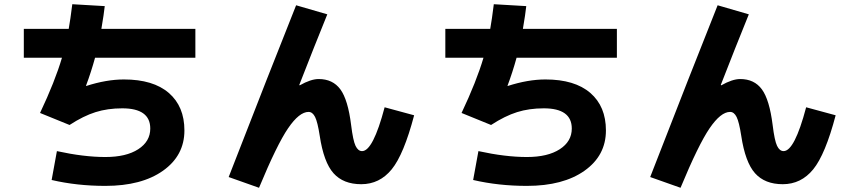

<svg xmlns="http://www.w3.org/2000/svg" viewBox="-20 -827 4040 911"><path d="M93 -553V-690H306Q314 -734 323 -807L477 -798Q473 -760 461 -690H907V-553H431Q412 -484 388 -420L389 -419Q485 -450 568 -450Q707 -450 781 -386Q855 -322 855 -208Q855 -89 753.5 -17Q652 55 480 55Q345 55 225 27L250 -110Q378 -82 480 -82Q579 -82 636 -119Q693 -156 693 -217Q693 -313 560 -313Q491 -313 433.5 -295Q376 -277 310 -234L170 -291Q241 -441 274 -553Z M1533 -759Q1470 -604 1400 -424L1402 -422Q1455 -452 1492 -452Q1559 -452 1595 -403Q1631 -354 1646 -234Q1655 -160 1667 -135Q1679 -110 1698 -110Q1750 -110 1805 -318L1945 -280Q1896 -94 1838.5 -23.5Q1781 47 1694 47Q1609 47 1562.5 -5Q1516 -57 1497 -183Q1487 -248 1475 -272Q1463 -296 1444 -296Q1400 -296 1347 -218.5Q1294 -141 1209 64L1065 13Q1264 -499 1385 -802Z M2093 -553V-690H2306Q2314 -734 2323 -807L2477 -798Q2473 -760 2461 -690H2907V-553H2431Q2412 -484 2388 -420L2389 -419Q2485 -450 2568 -450Q2707 -450 2781 -386Q2855 -322 2855 -208Q2855 -89 2753.5 -17Q2652 55 2480 55Q2345 55 2225 27L2250 -110Q2378 -82 2480 -82Q2579 -82 2636 -119Q2693 -156 2693 -217Q2693 -313 2560 -313Q2491 -313 2433.5 -295Q2376 -277 2310 -234L2170 -291Q2241 -441 2274 -553Z M3533 -759Q3470 -604 3400 -424L3402 -422Q3455 -452 3492 -452Q3559 -452 3595 -403Q3631 -354 3646 -234Q3655 -160 3667 -135Q3679 -110 3698 -110Q3750 -110 3805 -318L3945 -280Q3896 -94 3838.5 -23.5Q3781 47 3694 47Q3609 47 3562.5 -5Q3516 -57 3497 -183Q3487 -248 3475 -272Q3463 -296 3444 -296Q3400 -296 3347 -218.5Q3294 -141 3209 64L3065 13Q3264 -499 3385 -802Z"/></svg>

Font: Mplus 1p ExtraBold
Style: Regular
Weight: 800
Version: Version 1.061